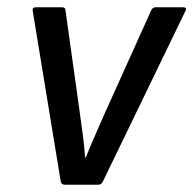

<svg xmlns="http://www.w3.org/2000/svg" viewBox="-20 -508 532 528"><path d="M158 0Q149 0 147 -9L70 -478Q68 -488 79 -488H150Q160 -488 160 -480L200 -194Q204 -164 208 -134.5Q212 -105 214 -75H216Q228 -105 241 -134.5Q254 -164 267 -194L396 -480Q398 -484 401 -486Q404 -488 408 -488H484Q489 -488 491 -485.5Q493 -483 490 -478L263 -9Q259 0 250 0Z"/></svg>

Font: Sofia Sans Semi Condensed Medium
Style: Italic
Weight: 500
Italic angle: -9°
Version: Version 4.100